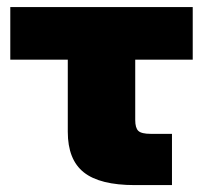

<svg xmlns="http://www.w3.org/2000/svg" viewBox="-20 -536 588 556"><path d="M370.6 0Q269 0 222.7 -36.9Q176.3 -73.7 176.3 -154.3V-363.3H9.8V-515.6H538.1V-363.3H371.6V-188.5Q371.6 -165.5 380.6 -157Q389.6 -148.4 416.5 -148.4H478V0Z"/></svg>

Font: Inter Display Black
Style: Regular
Weight: 900
Designer: Rasmus Andersson
Foundry: rsms
Version: Version 4.000;git-a52131595